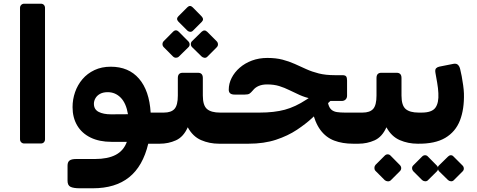

<svg xmlns="http://www.w3.org/2000/svg" viewBox="-20 -770 2578 1037"><path d="M111.1 5Q101.1 5 94.6 -1.5Q88.1 -8 88.1 -18V-727Q88.1 -737 94.6 -743.5Q101.1 -750 111.1 -750H200.1Q211.1 -750 217.1 -743.5Q223.1 -737 223.1 -727V-18Q223.1 -8 217.1 -1.5Q211.1 5 200.1 5Z M410.7 246.9Q377.6 246.9 361.2 239.2Q344.8 231.5 344.8 206.5V124.5Q344.8 105.3 355.6 97Q366.4 88.8 391.4 88.8H492.4Q562.4 88.8 605.2 66.2Q648 43.6 665.1 -3.9H582.3Q516.4 -3.9 469 -27.1Q421.6 -50.4 396.8 -92.6Q371.9 -134.9 371.9 -191.4Q371.9 -233.4 385.5 -272.4Q399.1 -311.5 425.4 -342.4Q451.6 -373.2 490.3 -391.5Q529 -409.7 578.1 -409.7Q675 -409.7 730.7 -345.2Q786.5 -280.7 793.7 -161.9H857.7Q872.7 -161.9 872.7 -146.9L873.4 -23.8Q873.4 6.2 843.4 6.2H780.7Q751.6 128 677.4 187.4Q603.2 246.9 481.4 246.9ZM579.9 -152.5 671.2 -153.1Q661.3 -212.9 631.9 -242.6Q602.6 -272.2 561.9 -272.2Q537.1 -272.2 520.4 -263.1Q503.7 -253.9 495.5 -239.4Q487.2 -225 487.2 -209.6Q487.2 -179 512.8 -165.7Q538.4 -152.5 579.9 -152.5Z M843 6.2Q828 6.2 828 -9.1V-131.9Q828 -161.9 858 -161.9H864.9Q905.1 -161.9 922.8 -182.1Q940.5 -202.4 940.5 -253.9V-348.7Q940.5 -376.9 966.8 -376.9H1049.2Q1075.5 -376.9 1075.5 -348.7V-253.9Q1075.5 -200.7 1097.9 -181.3Q1120.4 -161.9 1168.2 -161.9H1178Q1193 -161.9 1193 -146.9V-23.8Q1193 6.2 1163 6.2Q1110.9 6.2 1066 -13.3Q1021.1 -32.9 994.1 -82.6Q970.9 -30.4 930.2 -12.1Q889.5 6.2 843 6.2ZM1021.9 -604.1Q1015.4 -597.6 1006.9 -598.1Q998.5 -598.6 991.6 -605.1L943.5 -653.2Q929.5 -668.2 943.5 -682.2L991.6 -730.4Q1006.2 -745 1020.9 -730.4L1068.4 -682.2Q1083.7 -666 1070 -652.2ZM946.1 -464.4Q940.2 -458.5 930.8 -458.2Q921.4 -457.9 913.9 -465.4L864.1 -515.5Q857.6 -522.4 857.6 -531.6Q857.6 -540.9 864.1 -547.7L913.9 -597.9Q930.1 -614.5 946.1 -597.9L996.2 -547.7Q1003.7 -540.6 1004.2 -531Q1004.7 -521.4 997.2 -514.5ZM1100.6 -464.4Q1093.5 -456.9 1084.4 -457.9Q1075.2 -458.9 1068.4 -465.4L1017.3 -515.5Q1010.8 -522 1010.8 -531.9Q1010.8 -541.9 1017.3 -547.7L1068.4 -597.9Q1084.6 -612.9 1099.6 -597.9L1149.7 -547.7Q1156.6 -541.2 1157.2 -531.6Q1157.9 -522 1150.4 -514.5Z M1163 6.2Q1148 6.2 1148 -8.8V-131.9Q1148 -161.9 1178 -161.9H1382.5Q1460.9 -161.9 1518.3 -177.4Q1575.7 -193 1634.2 -231.6L1728.5 -293.7L1789.6 -248.4L1665.4 -132.2Q1631.9 -101.1 1583.6 -68.9Q1535.2 -36.6 1470.6 -15.2Q1406 6.2 1321.7 6.2ZM1886.9 6.2Q1829.7 6.2 1785.1 -10.7Q1740.4 -27.6 1710.3 -68.3Q1680.2 -109 1664.9 -179.7L1747.9 -259.4Q1747.9 -225.5 1753.6 -205.9Q1759.4 -186.2 1771 -176.7Q1782.6 -167.2 1800.3 -164.6Q1818 -161.9 1842.5 -161.9H1931Q1938.7 -161.9 1942.4 -156.9Q1946 -152 1946 -145V-21.9Q1946 -7.9 1938 -0.8Q1930 6.2 1916 6.2ZM1755.5 -224.7 1750.9 -227.1Q1699.6 -227.1 1663 -235.7Q1626.4 -244.4 1597.5 -257.4Q1568.6 -270.4 1542.8 -283.2Q1517 -296.1 1488.3 -305.1Q1459.6 -314 1422.4 -314Q1396.6 -314 1377.4 -305.8Q1358.2 -297.6 1346.4 -282.5Q1334.9 -268.9 1327.4 -264.1Q1319.9 -259.2 1302.2 -259.2H1247.1Q1215.5 -259.2 1215.5 -285.5Q1215.5 -318.5 1231.1 -349.2Q1246.8 -380 1274.7 -404.3Q1302.6 -428.6 1340.7 -442.9Q1378.9 -457.1 1423.9 -457.1Q1470.1 -457.1 1505.6 -447.9Q1541.1 -438.6 1572.1 -424.7Q1603 -410.7 1634.1 -396.6Q1665.2 -382.5 1702.1 -373.2Q1739 -364 1788 -364H1828.7Q1844.6 -364 1849.6 -357.2Q1854.5 -350.5 1854.5 -335.2V-253Q1854.5 -240.5 1846.6 -232.6Q1838.7 -224.7 1825.2 -224.7Z M1916 6.2Q1901 6.2 1901 -9.1V-131.9Q1901 -161.9 1931 -161.9H1937.9Q1978.1 -161.9 1995.8 -182.1Q2013.5 -202.4 2013.5 -253.9V-348.7Q2013.5 -376.9 2039.8 -376.9H2122.2Q2148.5 -376.9 2148.5 -348.7V-253.9Q2148.5 -200.7 2170.9 -181.3Q2193.4 -161.9 2241.2 -161.9H2251Q2266 -161.9 2266 -146.9V-23.8Q2266 6.2 2236 6.2Q2183.9 6.2 2139 -13.3Q2094.1 -32.9 2067.1 -82.6Q2043.9 -30.4 2003.2 -12.1Q1962.5 6.2 1916 6.2ZM2090.4 204Q2083.9 209.9 2074.4 209.4Q2065 208.9 2058.1 203L2008 152.9Q2002.1 146.4 2002.1 137.1Q2002.1 127.7 2008 120.6L2058.1 70.5Q2065 63.6 2073.9 63.6Q2082.9 63.6 2089.4 70.5L2138.9 120.6Q2146.4 127.7 2146.9 137.1Q2147.4 146.4 2140.5 153.9Z M2236 6.2Q2229 6.2 2225 1.5Q2221 -3.3 2221 -10.3V-133.4Q2221 -161.9 2251 -161.9H2257.5Q2312.6 -161.9 2331.6 -188.2Q2350.6 -214.5 2347.6 -266.6Q2346.5 -293.5 2341.3 -322.6Q2336 -351.7 2331.9 -376Q2328.5 -394.5 2335.6 -401.4Q2342.6 -408.2 2353.2 -410.2L2429 -425.2Q2444.9 -428.2 2453.5 -419.8Q2462.1 -411.4 2465.4 -396.6Q2469.4 -381.9 2473.7 -358.4Q2478 -335 2481.5 -310Q2485 -285 2485.7 -265.4Q2488 -180.5 2464.1 -119.2Q2440.2 -58 2384.6 -25.2Q2329 7.5 2236 6.2ZM2291 203.7Q2285.1 209.6 2276 209.1Q2266.9 208.6 2260 202.7L2211.8 154.5Q2205.9 148 2205.6 139Q2205.3 130 2211.8 123.5L2260 75.3Q2266.9 68.4 2275.8 68.4Q2284.8 68.4 2291 75.3L2338.6 123.5Q2345.5 130 2346 139.3Q2346.5 148.6 2339.6 155.5ZM2430.5 203.7Q2424.6 209.6 2415.8 209.1Q2407 208.6 2400.1 202.7L2350.9 154.5Q2345 148 2344.7 138.7Q2344.4 129.4 2350.9 123.5L2400.1 75.3Q2407 68.4 2415.3 68.4Q2423.6 68.4 2429.5 75.3L2477.7 123.5Q2484.6 130 2485.1 139.3Q2485.6 148.6 2478.7 155.5Z"/></svg>

Font: Rubik Light
Style: Italic
Weight: 300
Italic angle: -12°
Designer: Hubert and Fischer
Foundry: Hubert and Fischer
Version: Version 2.300;gftools[0.9.30]